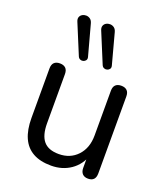

<svg xmlns="http://www.w3.org/2000/svg" viewBox="-141 -865 845 973"><g transform="rotate(20 281.0 -379.0)"><path d="M248 9Q189 9 150 -12.8Q111 -34.5 91.8 -77.5Q72.5 -120.5 72.5 -184.5V-451Q72.5 -472.5 83.2 -483Q94 -493.5 114 -493.5Q134 -493.5 145 -483Q156 -472.5 156 -451V-185.5Q156 -121.5 182 -90.5Q208 -59.5 264.5 -59.5Q326 -59.5 364.8 -101Q403.5 -142.5 403.5 -210.5V-451Q403.5 -472.5 414.2 -483Q425 -493.5 445 -493.5Q465 -493.5 476 -483Q487 -472.5 487 -451V-36Q487 7 446.5 7Q427 7 416.2 -4.2Q405.5 -15.5 405.5 -36V-126.5L418.5 -111.5Q398.5 -53 353.2 -22Q308 9 248 9ZM320 -559.5 253 -721.5Q247 -735.5 250.8 -745.8Q254.5 -756 264 -761.5Q273.5 -767 285.2 -766.8Q297 -766.5 306.8 -759.5Q316.5 -752.5 320.5 -737L364.5 -573Q367.5 -562 362.5 -555Q357.5 -548 349 -545.5Q340.5 -543 332.2 -546.5Q324 -550 320 -559.5ZM191.5 -559.5 124.5 -721.5Q118.5 -735.5 122.2 -745.8Q126 -756 135.5 -761.5Q145 -767 156.5 -766.8Q168 -766.5 177.8 -759.5Q187.5 -752.5 191.5 -737L236 -573Q239 -562 234 -555Q229 -548 220.5 -545.5Q212 -543 203.8 -546.5Q195.5 -550 191.5 -559.5Z"/></g></svg>

Font: Nunito ExtraLight
Style: Regular
Weight: 200
Designer: Vernon Adams
Foundry: Vernon Adams
Version: Version 3.602;April 4, 2023;FontCreator 14.0.0.2856 64-bit